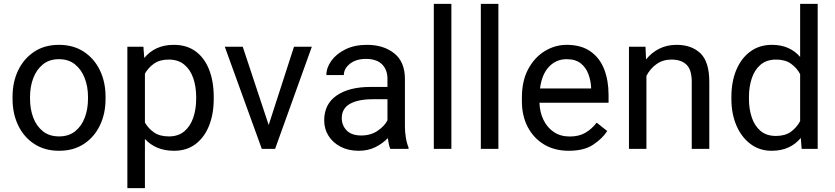

<svg xmlns="http://www.w3.org/2000/svg" viewBox="-20 -770 4320 993"><path d="M44.9 -258.3V-269.5Q44.9 -346.2 74.2 -406.7Q103.5 -467.3 157.2 -502.7Q210.9 -538.1 284.7 -538.1Q359.4 -538.1 413.3 -502.7Q467.3 -467.3 496.6 -406.7Q525.9 -346.2 525.9 -269.5V-258.3Q525.9 -182.1 496.6 -121.3Q467.3 -60.5 413.6 -25.4Q359.9 9.8 285.6 9.8Q211.4 9.8 157.5 -25.4Q103.5 -60.5 74.2 -121.3Q44.9 -182.1 44.9 -258.3ZM135.3 -269.5V-258.3Q135.3 -206.1 151.9 -161.9Q168.5 -117.7 201.9 -91.1Q235.4 -64.5 285.6 -64.5Q335.4 -64.5 368.7 -91.1Q401.9 -117.7 418.5 -161.9Q435.1 -206.1 435.1 -258.3V-269.5Q435.1 -321.3 418.2 -365.5Q401.4 -409.7 368.2 -436.8Q335 -463.9 284.7 -463.9Q234.9 -463.9 201.7 -436.8Q168.5 -409.7 151.9 -365.5Q135.3 -321.3 135.3 -269.5Z M1085.4 -268.6V-258.3Q1085.4 -181.2 1061.5 -120.6Q1037.6 -60.1 991.7 -25.1Q945.8 9.8 880.4 9.8Q831.5 9.8 793.9 -6.1Q756.3 -22 729.5 -51.3V203.1H638.7V-528.3H721.7L726.1 -470.2Q752.9 -502.9 791 -520.5Q829.1 -538.1 878.9 -538.1Q945.8 -538.1 991.7 -504.4Q1037.6 -470.7 1061.5 -409.9Q1085.4 -349.1 1085.4 -268.6ZM994.6 -258.3V-268.6Q994.6 -321.3 979.7 -365.2Q964.8 -409.2 933.3 -435.5Q901.9 -461.9 852.5 -461.9Q806.6 -461.9 776.9 -441.2Q747.1 -420.4 729.5 -389.2V-136.2Q747.6 -105 777.1 -84.7Q806.6 -64.5 853.5 -64.5Q902.3 -64.5 933.6 -91.1Q964.8 -117.7 979.7 -161.9Q994.6 -206.1 994.6 -258.3Z M1235.4 -528.3 1369.6 -123.5 1500.5 -528.3H1592.8L1402.8 0H1334L1142.6 -528.3Z M1998.5 0Q1994.1 -9.8 1991 -24.7Q1987.8 -39.6 1985.8 -55.7Q1960.4 -28.8 1922.4 -9.5Q1884.3 9.8 1835.4 9.8Q1781.7 9.8 1741.5 -11.2Q1701.2 -32.2 1679 -67.6Q1656.7 -103 1656.7 -147Q1656.7 -231.9 1721.2 -276.1Q1785.6 -320.3 1894.5 -320.3H1983.9V-362.3Q1983.9 -409.2 1955.8 -437.3Q1927.7 -465.3 1872.6 -465.3Q1821.3 -465.3 1789.8 -440.2Q1758.3 -415 1758.3 -381.8H1668Q1668 -419.9 1693.8 -455.8Q1719.7 -491.7 1766.8 -514.9Q1814 -538.1 1877.9 -538.1Q1963.9 -538.1 2019 -494.1Q2074.2 -450.2 2074.2 -361.3V-115.2Q2074.2 -88.9 2078.9 -59.1Q2083.5 -29.3 2092.8 -7.8V0ZM1848.6 -69.3Q1897.5 -69.3 1933.3 -93.8Q1969.2 -118.2 1983.9 -147.9V-256.8H1909.2Q1831.5 -256.8 1789.6 -232.7Q1747.6 -208.5 1747.6 -159.2Q1747.6 -121.6 1772.9 -95.5Q1798.3 -69.3 1848.6 -69.3Z M2314.5 -750V0H2223.6V-750Z M2557.6 -750V0H2466.8V-750Z M2921.9 9.8Q2848.1 9.8 2793.7 -22.9Q2739.3 -55.7 2709.2 -113.5Q2679.2 -171.4 2679.2 -245.6V-266.1Q2679.2 -352.5 2712.2 -413.3Q2745.1 -474.1 2798.1 -506.1Q2851.1 -538.1 2910.2 -538.1Q2985.8 -538.1 3033.9 -504.2Q3082 -470.2 3104.7 -411.9Q3127.4 -353.5 3127.4 -279.3V-238.8H2770Q2771.5 -190.4 2790.5 -150.6Q2809.6 -110.8 2844 -87.4Q2878.4 -64 2926.8 -64Q2974.6 -64 3007.8 -83.5Q3041 -103 3065.9 -135.7L3120.6 -92.3Q3095.2 -53.2 3047.9 -21.7Q3000.5 9.8 2921.9 9.8ZM2910.2 -463.9Q2856.4 -463.9 2819.3 -424.8Q2782.2 -385.7 2772.9 -312.5H3037.1V-319.3Q3035.2 -354.5 3022.7 -387.7Q3010.3 -420.9 2983.4 -442.4Q2956.5 -463.9 2910.2 -463.9Z M3452.1 -461.9Q3408.7 -461.9 3375.5 -438.5Q3342.3 -415 3323.2 -377.4V0H3232.9V-528.3H3318.4L3321.3 -462.4Q3349.6 -498 3389.6 -518.1Q3429.7 -538.1 3479 -538.1Q3557.1 -538.1 3602.8 -494.1Q3648.4 -450.2 3648.4 -346.2V0H3557.6V-347.2Q3557.6 -409.2 3530.5 -435.5Q3503.4 -461.9 3452.1 -461.9Z M3762.7 -258.3V-268.6Q3762.7 -349.1 3788.8 -409.9Q3814.9 -470.7 3861.8 -504.4Q3908.7 -538.1 3971.7 -538.1Q4019.5 -538.1 4055.9 -522Q4092.3 -505.9 4118.2 -475.6V-750H4209V0H4126L4121.6 -56.6Q4095.7 -24.9 4058.1 -7.6Q4020.5 9.8 3970.7 9.8Q3908.7 9.8 3861.8 -25.1Q3814.9 -60.1 3788.8 -120.6Q3762.7 -181.2 3762.7 -258.3ZM3853.5 -268.6V-258.3Q3853.5 -206.1 3868.2 -162.4Q3882.8 -118.7 3913.6 -92.8Q3944.3 -66.9 3993.2 -66.9Q4040.5 -66.9 4070.3 -88.4Q4100.1 -109.9 4118.2 -143.6V-386.7Q4100.6 -419.4 4070.6 -440.7Q4040.5 -461.9 3994.1 -461.9Q3944.8 -461.9 3913.8 -435.5Q3882.8 -409.2 3868.2 -365.2Q3853.5 -321.3 3853.5 -268.6Z"/></svg>

Font: Vazirmatn FD
Style: Regular
Weight: 400
Designer: Saber Rastikerdar
Foundry: Saber Rastikerdar
Version: Version 33.001